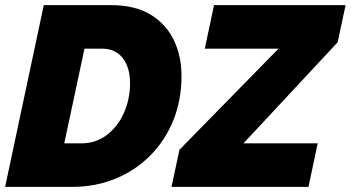

<svg xmlns="http://www.w3.org/2000/svg" viewBox="-23 -730 1370 750"><path d="M148 -710H410Q504 -710 565 -673Q626 -636 656 -573.5Q686 -511 686 -433Q686 -339 654 -260Q622 -181 564 -122.5Q506 -64 428 -32Q350 0 259 0H-3ZM295 -170Q351 -170 394 -202.5Q437 -235 461 -289Q485 -343 485 -405Q485 -466 456.5 -503Q428 -540 374 -540H307L228 -170ZM678 -145 1065 -540H777L813 -710H1327L1296 -565L928 -170H1218L1182 0H647Z"/></svg>

Font: Raleway Black
Style: Italic
Weight: 900
Italic angle: -12°
Designer: Matt McInerney, Pablo Impallari, Rodrigo Fuenzalida
Foundry: Matt McInerney, Pablo Impallari, Rodrigo Fuenzalida
Version: Version 4.101;RELEASE